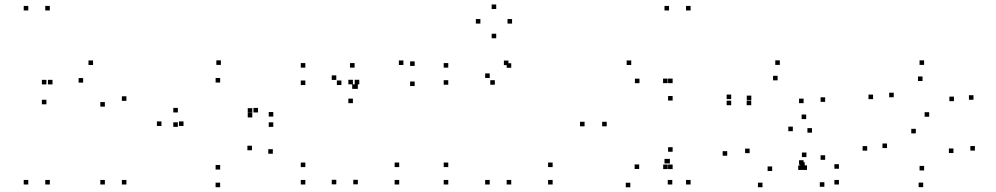

<svg xmlns="http://www.w3.org/2000/svg" viewBox="-20 -801 4380 844"><path d="M199 -755V-775H179V-755ZM104.3 -755V-775H84.3V-755ZM104.3 10V-10H84.3V10ZM199 10V-10H179V10ZM535.7 -357.7V-377.7H515.7V-357.7ZM389 -515.3V-535.3H369V-515.3ZM210.8 -430V-450H190.8V-430ZM184 -430V-450H164V-430ZM184 -342.5V-362.5H164V-342.5ZM345.5 -437.8V-457.8H325.5V-437.8ZM441 -332.3V-352.3H421V-332.3ZM441 10V-10H421V10ZM535.7 10V-10H515.7V10Z M947.7 22V2H927.7V22ZM1179.3 -125.2V-145.2H1159.3V-125.2ZM1087.5 -140.5V-160.5H1067.5V-140.5ZM947.8 -55.7V-75.7H927.8V-55.7ZM786.7 -247.3V-267.3H766.7V-247.3ZM947.8 -438.2V-458.2H927.8V-438.2ZM1089 -305.5V-325.5H1069V-305.5ZM1089 -284.8V-304.8H1069V-284.8ZM1114.2 -306.7V-326.7H1094.2V-306.7ZM761.8 -306.7V-326.7H741.8V-306.7ZM761.8 -243.3V-263.3H741.8V-243.3ZM1181.3 -243.3V-263.3H1161.3V-243.3ZM1181.3 -288.5V-308.5H1161.3V-288.5ZM951 -515.7V-535.7H931V-515.7ZM689.7 -247.3V-267.3H669.7V-247.3Z M1322.2 -503.7V-523.7H1302.2V-503.7ZM1322.2 -427.2V-447.2H1302.2V-427.2ZM1480.8 -427.2V-447.2H1460.8V-427.2ZM1458.3 -449.7V-469.7H1438.3V-449.7ZM1458.3 9.3V-10.7H1438.3V9.3ZM1553 9.3V-10.7H1533V9.3ZM1553 -410.3V-430.3H1533V-410.3ZM1548.3 -410.3V-430.3H1528.3V-410.3ZM1538.7 -503.7V-523.7H1518.7V-503.7ZM1802.8 -511.2V-531.2H1782.8V-511.2ZM1753.3 -515.3V-535.3H1733.3V-515.3ZM1559.3 -430.3V-450.3H1539.3V-430.3ZM1531.3 -430.3V-450.3H1511.3V-430.3ZM1531.3 -347.5V-367.5H1511.3V-347.5ZM1802.8 -422.7V-442.7H1782.8V-422.7ZM1734.8 10V-10H1714.8V10ZM1734.8 -66.5V-86.5H1714.8V-66.5ZM1322.2 -66.5V-86.5H1302.2V-66.5ZM1322.2 10V-10H1302.2V10Z M2227.3 -503V-523H2207.3V-503ZM2215 -514.8V-534.8H2195V-514.8ZM1950.5 -503.7V-523.7H1930.5V-503.7ZM1950.5 -428.5V-448.5H1930.5V-428.5ZM2155.2 -428.5V-448.5H2135.2V-428.5ZM2132.7 -458.3V-478.3H2112.7V-458.3ZM2132.7 10V-10H2112.7V10ZM2227.3 10V-10H2207.3V10ZM2409.3 10V-10H2389.3V10ZM2409.3 -66.5V-86.5H2389.3V-66.5ZM1950.5 -66.5V-86.5H1930.5V-66.5ZM1950.5 10V-10H1930.5V10ZM2231 -697.3V-717.3H2211V-697.3ZM2161.3 -761.3V-781.3H2141.3V-761.3ZM2091.7 -697.3V-717.3H2071.7V-697.3ZM2161.3 -632.8V-652.8H2141.3V-632.8Z M2924.8 -82.5V-102.5H2904.8V-82.5ZM2935.3 10V-10H2915.3V10ZM3015.7 10V-10H2995.7V10ZM3015.7 -755V-775H2995.7V-755ZM2921 -755V-775H2901V-755ZM2921 -82.5V-102.5H2901V-82.5ZM2750.8 22.3V2.3H2730.8V22.3ZM2915.2 -57.7V-77.7H2895.2V-57.7ZM2936.8 -57.7V-77.7H2916.8V-57.7ZM2936.8 -134V-154H2916.8V-134ZM2789.7 -58.2V-78.2H2769.7V-58.2ZM2647 -245.7V-265.7H2627V-245.7ZM2791 -435.3V-455.3H2771V-435.3ZM2936.8 -359V-379H2916.8V-359ZM2936.8 -435.5V-455.5H2916.8V-435.5ZM2914.7 -435.5V-455.5H2894.7V-435.5ZM2754.8 -515.3V-535.3H2734.8V-515.3ZM2549.7 -245.7V-265.7H2529.7V-245.7Z M3194.2 -365.3V-385.3H3174.2V-365.3ZM3194.2 -338.5V-358.5H3174.2V-338.5ZM3282.3 -338.5V-358.5H3262.3V-338.5ZM3282.7 -360.7V-380.7H3262.7V-360.7ZM3398.2 -447.8V-467.8H3378.2V-447.8ZM3512.5 -347.5V-367.5H3492.5V-347.5ZM3512.5 -76.7V-96.7H3492.5V-76.7ZM3517.5 -67.8V-87.8H3497.5V-67.8ZM3603.8 20V0H3583.8V20ZM3667.8 10V-10H3647.8V10ZM3667.8 -59.2V-79.2H3647.8V-59.2ZM3607.2 -98.5V-118.5H3587.2V-98.5ZM3607.2 -353.2V-373.2H3587.2V-353.2ZM3408 -515.7V-535.7H3388V-515.7ZM3523.8 -277.5V-297.5H3503.8V-277.5ZM3176.7 -116.5V-136.5H3156.7V-116.5ZM3331.8 22V2H3311.8V22ZM3508.8 -54V-74H3488.8V-54ZM3527.5 -54V-74H3507.5V-54ZM3525 -110.5V-130.5H3505V-110.5ZM3374.3 -49.3V-69.3H3354.3V-49.3ZM3275.3 -127.8V-147.8H3255.3V-127.8ZM3465.2 -224.3V-244.3H3445.2V-224.3ZM3549.3 -217.8V-237.8H3529.3V-217.8Z M3817.8 -365.2V-385.2H3797.8V-365.2ZM4005.8 -214.7V-234.7H3985.8V-214.7ZM4171.2 -128.3V-148.3H4151.2V-128.3ZM4042.3 -51.7V-71.7H4022.3V-51.7ZM3879.2 -150.2V-170.2H3859.2V-150.2ZM3792 -138.8V-158.8H3772V-138.8ZM4038.2 21.7V1.7H4018.2V21.7ZM4265.5 -139V-159H4245.5V-139ZM4064.5 -287.8V-307.8H4044.5V-287.8ZM3908.7 -373.5V-393.5H3888.7V-373.5ZM4035.3 -444.8V-464.8H4015.3V-444.8ZM4173.3 -356.3V-376.3H4153.3V-356.3ZM4259.3 -362.5V-382.5H4239.3V-362.5ZM4042.2 -515.7V-535.7H4022.2V-515.7Z"/></svg>

Font: Monaspace Neon Dots Var
Style: Regular
Weight: 400
Designer: Riley Cran and the Lettermatic Team
Version: Version 1.100 (Monaspace Neon Dots)